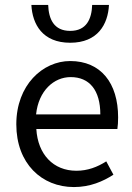

<svg xmlns="http://www.w3.org/2000/svg" viewBox="-20 -745 536 777"><path d="M279 12C345 12 397 -11 439 -38L410 -92C374 -69 335 -54 289 -54C196 -54 133 -120 127 -223H455C457 -235 458 -253 458 -270C458 -409 388 -498 264 -498C153 -498 46 -401 46 -242C46 -83 149 12 279 12ZM126 -282C136 -378 198 -433 266 -433C342 -433 386 -380 386 -282ZM264 -572C376 -572 417 -647 421 -725H353C351 -668 330 -620 264 -620C198 -620 177 -668 175 -725H107C111 -647 152 -572 264 -572Z"/></svg>

Font: Giro Sans Regular
Style: Regular
Weight: 400
Designer: Paul D. Hunt
Foundry: Adobe Systems Incorporated
Version: Version 1.000;PS 1.0;hotconv 1.0.88;makeotf.lib2.5.647800